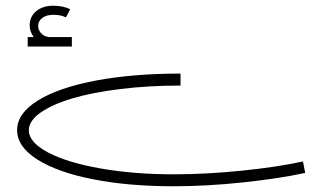

<svg xmlns="http://www.w3.org/2000/svg" viewBox="-20 -484 1140 673"><path d="M231.9 -354V-320.8H77.1V-354H98.1Q84 -373.5 84 -395Q84 -425.8 106.9 -444.8Q129.9 -463.9 166 -463.9Q203.1 -463.9 226.1 -451.2L210.9 -422.9Q194.3 -432.1 167 -432.1Q142.6 -432.1 128.2 -421.1Q113.8 -410.2 113.8 -393.1Q113.8 -378.4 124.3 -367.2Q134.8 -356 151.9 -354ZM1042 82 1049.8 122.1Q957.5 142.1 830.6 155.5Q703.6 168.9 587.9 168.9Q431.2 168.9 306.6 144.5Q182.1 120.1 111.1 75.2Q40 30.3 40 -27.8Q40 -86.9 113.3 -132.1Q186.5 -177.2 316.4 -201.7Q446.3 -226.1 612.8 -226.1V-184.1Q500.5 -184.1 401.4 -171.9Q302.2 -159.7 232.2 -138.7Q162.1 -117.7 121.6 -88.9Q81.1 -60.1 81.1 -27.8Q81.1 15.1 149.2 50.8Q217.3 86.4 333.7 106.7Q450.2 127 588.9 127Q702.1 127 826.9 114.3Q951.7 101.6 1042 82Z"/></svg>

Font: Montserrat-Arabic ExtraLight
Style: Regular
Weight: 275
Designer: Mohamed Gaber
Foundry: Kief Type Foundry
Version: Version 5.008;PS 005.008;hotconv 1.0.88;makeotf.lib2.5.64775